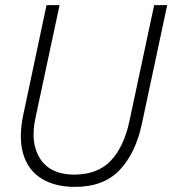

<svg xmlns="http://www.w3.org/2000/svg" viewBox="-20 -720 674 751"><path d="M273 11Q195 11 142.5 -21.5Q90 -54 71 -117Q52 -180 71 -271L162 -700H213L119 -260Q97 -160 137.5 -98.5Q178 -37 270 -37Q361 -37 412.5 -90.5Q464 -144 486 -245L583 -700H634L535 -236Q511 -122 448.5 -55.5Q386 11 273 11Z"/></svg>

Font: Red Hat Mono
Style: Italic
Weight: 300
Italic angle: -12°
Monospace: yes
Designer: Pentagram, MCKL
Foundry: Pentagram, MCKL
Version: Version 1.023